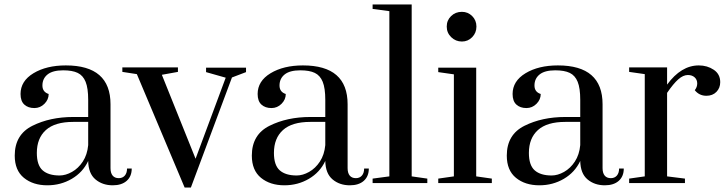

<svg xmlns="http://www.w3.org/2000/svg" viewBox="-20 -820 3253 860"><path d="M46 -123Q46 -217 125 -256.5Q204 -296 308 -296H375V-373Q375 -425 363.5 -453.5Q352 -482 328 -493.5Q304 -505 263 -505Q216 -505 193 -486.5Q170 -468 170 -437Q170 -408 198 -399Q198 -374 179 -355Q160 -336 134 -336Q106 -336 89 -351.5Q72 -367 72 -399Q72 -457 130 -492Q188 -527 275 -527Q475 -527 475 -353V-67Q475 -45 484.5 -33.5Q494 -22 512 -22Q529 -22 539 -33.5Q549 -45 549 -65H570Q570 -30 547.5 -10Q525 10 485 10Q439 10 407.5 -16.5Q376 -43 375 -99Q351 -48 301.5 -19Q252 10 192 10Q128 10 87 -23.5Q46 -57 46 -123ZM375 -170V-274H308Q226 -274 185.5 -237.5Q145 -201 145 -135Q145 -80 171 -57Q197 -34 247 -34Q274 -34 302.5 -50Q331 -66 351 -96.5Q371 -127 375 -170Z M807 20 593 -488 528 -498V-518H777V-498L705 -485L856 -109L991 -472L903 -497V-517H1082V-497L1019 -473L835 20Z M1108 -123Q1108 -217 1187 -256.5Q1266 -296 1370 -296H1437V-373Q1437 -425 1425.5 -453.5Q1414 -482 1390 -493.5Q1366 -505 1325 -505Q1278 -505 1255 -486.5Q1232 -468 1232 -437Q1232 -408 1260 -399Q1260 -374 1241 -355Q1222 -336 1196 -336Q1168 -336 1151 -351.5Q1134 -367 1134 -399Q1134 -457 1192 -492Q1250 -527 1337 -527Q1537 -527 1537 -353V-67Q1537 -45 1546.5 -33.5Q1556 -22 1574 -22Q1591 -22 1601 -33.5Q1611 -45 1611 -65H1632Q1632 -30 1609.5 -10Q1587 10 1547 10Q1501 10 1469.5 -16.5Q1438 -43 1437 -99Q1413 -48 1363.5 -19Q1314 10 1254 10Q1190 10 1149 -23.5Q1108 -57 1108 -123ZM1437 -170V-274H1370Q1288 -274 1247.5 -237.5Q1207 -201 1207 -135Q1207 -80 1233 -57Q1259 -34 1309 -34Q1336 -34 1364.5 -50Q1393 -66 1413 -96.5Q1433 -127 1437 -170Z M1649 0V-20L1724 -30V-770L1649 -780V-800H1824V-30L1894 -20V0Z M1981 -701Q1981 -729 2000.5 -748Q2020 -767 2049 -767Q2076 -767 2095 -748Q2114 -729 2114 -701Q2114 -673 2095 -653.5Q2076 -634 2049 -634Q2021 -634 2001 -653.5Q1981 -673 1981 -701ZM1943 0V-20L2013 -30V-487L1943 -497V-517H2113V-30L2183 -20V0Z M2250 -123Q2250 -217 2329 -256.5Q2408 -296 2512 -296H2579V-373Q2579 -425 2567.5 -453.5Q2556 -482 2532 -493.5Q2508 -505 2467 -505Q2420 -505 2397 -486.5Q2374 -468 2374 -437Q2374 -408 2402 -399Q2402 -374 2383 -355Q2364 -336 2338 -336Q2310 -336 2293 -351.5Q2276 -367 2276 -399Q2276 -457 2334 -492Q2392 -527 2479 -527Q2679 -527 2679 -353V-67Q2679 -45 2688.5 -33.5Q2698 -22 2716 -22Q2733 -22 2743 -33.5Q2753 -45 2753 -65H2774Q2774 -30 2751.5 -10Q2729 10 2689 10Q2643 10 2611.5 -16.5Q2580 -43 2579 -99Q2555 -48 2505.5 -19Q2456 10 2396 10Q2332 10 2291 -23.5Q2250 -57 2250 -123ZM2579 -170V-274H2512Q2430 -274 2389.5 -237.5Q2349 -201 2349 -135Q2349 -80 2375 -57Q2401 -34 2451 -34Q2478 -34 2506.5 -50Q2535 -66 2555 -96.5Q2575 -127 2579 -170Z M2798 -20 2868 -30V-488L2798 -498V-518H2968V-441Q3031 -527 3110 -527Q3148 -527 3177 -507.5Q3206 -488 3206 -452Q3206 -426 3189 -408.5Q3172 -391 3144 -391Q3112 -391 3092 -416Q3103 -430 3103 -446Q3103 -463 3091.5 -473.5Q3080 -484 3061 -484Q3040 -484 3018 -464.5Q2996 -445 2968 -404V-30L3048 -20V0H2798Z"/></svg>

Font: Prata
Style: Regular
Weight: 400
Designer: Ivan Petrov
Foundry: Cyreal
Version: Version 2.000